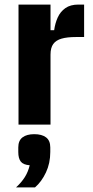

<svg xmlns="http://www.w3.org/2000/svg" viewBox="-20 -545 407 840"><path d="M201 0H61V-525H201V-413H217Q221 -443 232.5 -468.5Q244 -494 266 -509.5Q288 -525 323 -525H348V-383H312Q274 -383 249.5 -376Q225 -369 213 -352.5Q201 -336 201 -306ZM130 42Q163 42 181.5 56Q200 70 200 100V120Q200 169 181 209.5Q162 250 133 275H50Q74 253 88.5 230Q103 207 110 178Q82 176 71 162Q60 148 60 120V100Q60 70 78.5 56Q97 42 130 42Z"/></svg>

Font: IBM Plex Sans Condensed
Style: Bold
Weight: 700
Width: 3
Designer: Mike Abbink, Paul van der Laan, Pieter van Rosmalen
Foundry: Bold Monday
Version: Version 3.201